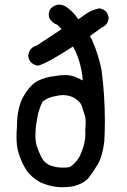

<svg xmlns="http://www.w3.org/2000/svg" viewBox="-20 -785 540 818"><path d="M188 -725.1Q188 -742.7 201.7 -753.4Q216.3 -765.1 232.4 -765.1Q245.1 -765.1 258.8 -757.8Q288.1 -740.2 314 -702.6L338.4 -720.2Q366.7 -742.2 403.3 -749.5Q438.5 -744.1 442.9 -709Q440.9 -679.2 412.6 -667L362.8 -631.3L371.1 -617.2Q398.9 -555.2 412.6 -487.3Q412.6 -487.3 412.6 -486.8Q426.8 -377.9 426.8 -268.6Q426.8 -225.1 424.3 -181.2Q424.3 -181.2 424.3 -181.2Q416.5 -119.1 397 -85.9Q377.4 -52.7 358.9 -28.8Q338.9 -3.9 293.9 8.3Q270.5 12.7 248 12.7Q197.8 12.7 150.9 -8.8Q150.9 -8.8 150.9 -8.8Q110.4 -32.2 92.3 -60.3Q74.2 -88.4 60.5 -128.9Q50.3 -158.2 50.3 -203.1Q50.3 -222.2 52.2 -244.1Q52.2 -327.6 81.5 -377Q110.4 -425.8 142.3 -441.2Q174.3 -456.5 210.9 -460.4Q236.3 -465.3 256.8 -465.3Q283.2 -465.3 302.5 -456.5Q321.8 -447.8 332.5 -442.4Q331.1 -472.7 321.3 -510.7Q311 -551.8 291 -586.9Q179.2 -514.2 142.1 -505.4H140.6Q105.5 -512.2 100.1 -545.9V-546.9Q103.5 -581.1 136.2 -590.8L242.2 -660.6Q228 -678.2 220.7 -681.2Q209 -684.6 201.2 -694.3Q188 -705.1 188 -720.7Q188 -721.7 188 -722.7Q188 -723.6 188 -725.1ZM343.8 -217.3Q343.8 -225.6 343.3 -234.4Q345.2 -250.5 345.2 -265.6Q345.2 -280.8 341.3 -293Q335 -314.9 328.1 -334.5Q321.8 -352.5 294.4 -369.1Q272 -379.9 248.5 -379.9Q232.9 -379.9 216.8 -375.5Q185.5 -371.1 161.6 -352.1Q142.6 -314.9 137.2 -273.4Q132.8 -248.5 131.8 -233.2Q130.9 -217.8 130.9 -208Q130.9 -179.7 137.7 -159.7Q152.3 -119.6 163.6 -103.5Q174.3 -88.4 197.3 -79.1Q221.7 -70.8 248 -70.8Q262.2 -70.8 277.3 -73.2Q314.9 -97.7 329.1 -142.6Q343.8 -178.2 343.8 -217.3Z"/></svg>

Font: Bakudai
Style: Medium
Weight: 500
Version: Version 1.48